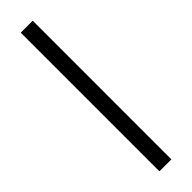

<svg xmlns="http://www.w3.org/2000/svg" viewBox="-291 -702 825 825"><g transform="rotate(-45 122.0 -289.5)"><path d="M158.2 131.8H85.4V-710.9H158.2Z"/></g></svg>

Font: Roboto-ThirdPerson-AD3FC
Style: ThirdPerson-AD3FC
Weight: 400
Designer: Google
Version: Version 2.137; 2017